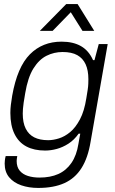

<svg xmlns="http://www.w3.org/2000/svg" viewBox="-20 -743 565 945"><path d="M168 182Q122 182 84.5 169Q47 156 25 129.5Q3 103 3 62Q3 56 4 46Q5 36 8 25H65Q64 32 63 37.5Q62 43 62 49Q62 79 77 97Q92 115 117.5 123Q143 131 174 131Q228 131 267 113.5Q306 96 331.5 59Q357 22 366 -35Q368 -48 370.5 -60.5Q373 -73 375 -85H367Q345 -54 317 -36Q289 -18 259.5 -10Q230 -2 202 -2Q148 -2 110 -22Q72 -42 51.5 -83.5Q31 -125 31 -187Q31 -207 33.5 -227.5Q36 -248 40 -272Q65 -413 127 -475.5Q189 -538 283 -538Q340 -538 378.5 -516Q417 -494 438 -447H445L466 -526H510L426 -46Q413 34 381 84.5Q349 135 296.5 158.5Q244 182 168 182ZM217 -53Q242 -53 270.5 -62Q299 -71 325.5 -93Q352 -115 373.5 -155.5Q395 -196 405 -260Q409 -284 411.5 -300.5Q414 -317 414.5 -330Q415 -343 415 -353Q415 -397 401.5 -426.5Q388 -456 360.5 -471.5Q333 -487 288 -487Q246 -487 209 -468.5Q172 -450 144.5 -406Q117 -362 104 -284Q99 -256 96.5 -238Q94 -220 93 -207.5Q92 -195 92 -184Q92 -139 106.5 -110Q121 -81 148.5 -67Q176 -53 217 -53ZM176 -591 306 -723H362L444 -591H386L315 -704H349L239 -591Z"/></svg>

Font: Archivo SemiBold ExtraLight
Style: Italic
Weight: 250
Italic angle: -10°
Version: Version 2.001